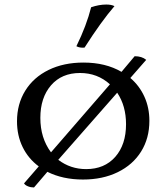

<svg xmlns="http://www.w3.org/2000/svg" viewBox="-20 -783 734 847"><path d="M639 -250Q639 -173 602.5 -114.5Q566 -56 499.5 -23.5Q433 9 346 9Q257 9 189 -25L130 44Q116 44 103.5 39Q91 34 86 26L151 -49Q105 -83 80 -134Q55 -185 55 -248Q55 -324 91.5 -383Q128 -442 194.5 -474.5Q261 -507 348 -507Q446 -507 516 -466L574 -535Q606 -535 625 -519L555 -439Q595 -405 617 -356.5Q639 -308 639 -250ZM158 -263Q158 -174 205 -111L465 -411Q410 -461 333 -461Q252 -461 205 -406.5Q158 -352 158 -263ZM536 -235Q536 -316 497 -374L237 -78Q291 -37 360 -37Q441 -37 488.5 -91Q536 -145 536 -235ZM317 -579Q362 -671 382 -751Q417 -763 449 -763Q471 -763 485 -756Q427 -689 353 -573Q332 -571 317 -579Z"/></svg>

Font: Vollkorn SC
Style: Regular
Weight: 400
Designer: Friedrich Althausen
Foundry: Friedrich Althausen
Version: Version 4.015